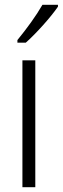

<svg xmlns="http://www.w3.org/2000/svg" viewBox="-20 -878 263 805"><path d="M223 -850V-858H158C131 -811 93 -759 53 -710V-699H88C131 -737 193 -806 223 -850ZM128 -93V-625H74V-93Z"/></svg>

Font: Noto Sans Kannada UI Condensed Light
Style: Regular
Weight: 300
Width: 3
Designer: Jelle Bosma - Monotype Design Team
Foundry: Monotype Imaging Inc.
Version: Version 2.005